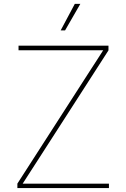

<svg xmlns="http://www.w3.org/2000/svg" viewBox="-20 -961 645 981"><path d="M68.8 0V-22.9L437 -595.2Q456.5 -624.5 475.3 -654.3Q494.1 -684.1 513.2 -713.4L517.1 -704.1Q477.5 -704.1 438.2 -704.1Q398.9 -704.1 358.9 -704.1H74.7V-727.5H534.2V-703.6L163.1 -127Q144.5 -98.6 126.5 -70.3Q108.4 -42 89.8 -13.2L85.9 -22.5Q124 -22.5 162.4 -22.5Q200.7 -22.5 238.8 -22.5H536.6V0ZM290 -805.7 362.3 -941.4H390.6L312.5 -805.7Z"/></svg>

Font: Inter 17pt Thin
Style: Regular
Weight: 250
Version: Version 4.001;git-66647c0bb